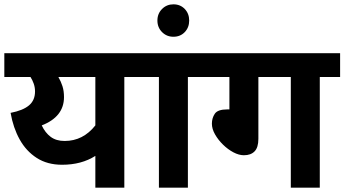

<svg xmlns="http://www.w3.org/2000/svg" viewBox="-20 -868 1593 888"><path d="M649 -622V-512H555V0H421V-147Q357 -106 267 -106Q199 -106 150 -137.5Q101 -169 71 -223Q41 -277 29 -346Q86 -357 114 -380.5Q142 -404 142 -445Q142 -464 136 -481Q130 -498 121 -512H0V-622ZM173 -288Q189 -254 214.5 -235Q240 -216 279 -216Q364 -216 421 -288V-512H250Q262 -491 269 -469Q276 -447 276 -419Q276 -328 173 -288Z M849 -512V0H715V-512H635V-622H944V-512Z M708 -773Q708 -805 729.5 -826.5Q751 -848 782 -848Q814 -848 834.5 -826.5Q855 -805 855 -773Q855 -741 834.5 -719.5Q814 -698 782 -698Q751 -698 729.5 -719.5Q708 -741 708 -773Z M1175 -512V-226Q1175 -186 1157.5 -168Q1140 -150 1108 -150Q1085 -150 1059.5 -163.5Q1034 -177 1011.5 -199Q989 -221 974.5 -246.5Q960 -272 960 -296Q960 -322 973.5 -342Q987 -362 1031 -362H1041V-512H929V-622H1553V-512H1459V0H1325V-512Z"/></svg>

Font: Noto Sans Devanagari UI
Style: Bold
Weight: 700
Designer: Jelle Bosma - Monotype Design Team
Foundry: Monotype Imaging Inc.
Version: Version 2.004; ttfautohint (v1.8.4.7-5d5b)